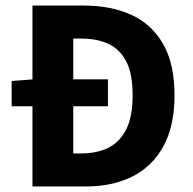

<svg xmlns="http://www.w3.org/2000/svg" viewBox="-20 -672 694 692"><path d="M22 -289V-380L99 -386H369V-289ZM97 0V-652H281Q381 -652 454.5 -618Q528 -584 568.5 -512.5Q609 -441 609 -329Q609 -217 568.5 -144Q528 -71 456.5 -35.5Q385 0 290 0ZM244 -119H272Q328 -119 369.5 -139Q411 -159 434.5 -205Q458 -251 458 -329Q458 -407 434.5 -451.5Q411 -496 369.5 -514.5Q328 -533 272 -533H244Z"/></svg>

Font: Mada
Style: Bold
Weight: 700
Designer: Khaled Hosny
Version: Version 1.5